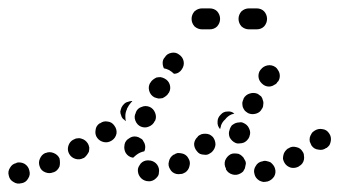

<svg xmlns="http://www.w3.org/2000/svg" viewBox="-38 -409 810 458"><path d="M32 -2Q30 -12 21 -18Q12 -23 2 -21L1 -20Q-9 -18 -14 -9Q-20 0 -17 10Q-15 20 -6 25Q3 31 13 28H14Q24 26 29 17Q35 8 32 -2ZM618 -7Q617 -11 614 -15Q611 -19 607 -22Q602 -24 597 -25Q592 -26 588 -24H587Q577 -22 572 -13Q566 -4 569 6Q570 11 573 15Q576 19 581 22Q585 24 590 25Q595 25 599 24H600Q610 21 616 12Q621 3 618 -7ZM331 19Q335 16 338 12Q341 8 341 3Q343 -7 337 -16Q331 -24 321 -26H320Q315 -27 310 -26Q305 -25 301 -22Q297 -19 295 -15Q292 -11 291 -6Q290 5 296 13Q302 21 312 23H313Q318 24 322 23Q327 22 331 19ZM501 -5Q501 -6 501 -7Q496 -16 499 -26Q503 -36 512 -41Q516 -43 521 -43Q526 -43 531 -42Q536 -40 539 -37Q543 -34 545 -29Q545 -29 545 -29Q547 -26 548 -23Q549 -19 548 -16Q547 -12 546 -7Q544 -3 542 0Q539 3 535 5Q526 10 516 7Q506 4 501 -5ZM411 -32Q409 -36 405 -39Q401 -42 396 -43Q391 -44 386 -44Q381 -43 377 -40H376Q367 -34 365 -24Q362 -14 368 -5Q370 -1 374 2Q378 5 383 6Q388 7 393 6Q398 6 402 3H403Q412 -3 414 -13Q417 -23 411 -32ZM104 -12Q105 -16 105 -21Q105 -26 104 -31Q100 -40 90 -44Q80 -48 71 -44H70Q61 -40 57 -30Q53 -21 57 -11Q60 -2 70 2Q80 6 89 2H90Q95 0 98 -3Q102 -7 104 -12ZM687 -28Q688 -33 687 -38Q687 -43 684 -47Q679 -56 669 -58Q658 -61 650 -55H649Q645 -52 642 -48Q639 -44 638 -39Q637 -35 637 -30Q638 -25 641 -20Q646 -12 656 -9Q666 -7 675 -12L676 -13Q680 -15 683 -19Q686 -23 687 -28ZM174 -47Q175 -52 175 -57Q174 -62 172 -66Q169 -71 165 -74Q161 -77 157 -78Q152 -80 147 -79Q142 -79 138 -76H137Q128 -71 125 -61Q122 -51 127 -42Q132 -33 142 -30Q152 -27 161 -32H162Q166 -35 169 -39Q172 -43 174 -47ZM259 -63V-64Q261 -74 270 -79Q278 -85 288 -83Q293 -82 297 -79Q302 -77 304 -72Q307 -68 308 -63Q309 -58 308 -54V-53Q308 -52 307 -50Q307 -49 306 -48Q306 -48 306 -48Q296 -46 288 -40Q284 -37 280 -33Q280 -33 279 -33Q279 -33 278 -33Q268 -35 262 -44Q257 -53 259 -63ZM470 -82Q466 -86 462 -88Q457 -90 452 -90Q447 -90 443 -89Q438 -87 434 -84V-83Q426 -76 425 -66Q425 -56 432 -48Q435 -44 439 -42Q444 -40 449 -40Q454 -39 459 -41Q463 -43 467 -46L468 -47Q475 -54 476 -64Q476 -74 470 -82ZM751 -72Q752 -77 751 -82Q750 -87 747 -91Q741 -100 731 -101Q721 -103 712 -97Q707 -94 705 -90Q702 -85 701 -81Q700 -76 701 -71Q703 -66 705 -62Q711 -53 722 -52Q732 -50 740 -56H741Q745 -59 748 -63Q750 -67 751 -72ZM524 -68Q529 -66 534 -67Q539 -67 544 -69Q548 -71 551 -74Q555 -78 557 -83V-84Q561 -93 556 -103Q552 -112 542 -116Q538 -118 533 -117Q528 -117 523 -115Q519 -113 515 -110Q512 -106 510 -101V-100Q506 -91 510 -81Q515 -72 524 -68ZM235 -109Q229 -118 219 -119Q209 -121 201 -115H200Q191 -109 190 -99Q188 -88 194 -80Q200 -72 210 -70Q220 -68 229 -74Q238 -80 240 -91Q241 -101 235 -109ZM514 -136Q518 -137 521 -138Q514 -144 505 -143Q495 -143 489 -136L488 -135Q481 -128 481 -119Q480 -109 487 -101Q488 -105 489 -108V-109Q492 -118 499 -124Q505 -132 514 -136ZM298 -107Q308 -103 317 -107Q327 -111 331 -120L332 -121Q336 -130 332 -140Q328 -150 319 -154Q309 -158 300 -154Q290 -151 286 -141V-140Q281 -131 285 -121Q289 -111 298 -107ZM278 -167Q278 -167 277 -167Q277 -167 277 -168Q272 -168 267 -166Q262 -165 258 -161Q254 -157 252 -153Q250 -148 249 -143Q249 -138 251 -134Q252 -129 256 -125Q257 -124 259 -123Q260 -121 262 -120Q261 -126 261 -132Q261 -141 265 -149V-150Q269 -158 275 -165Q277 -166 278 -167ZM541 -154Q543 -149 546 -145Q549 -142 554 -139Q563 -135 573 -138Q583 -141 587 -150L588 -151Q590 -155 590 -160Q591 -165 589 -170Q588 -175 585 -179Q581 -182 577 -185Q568 -189 558 -186Q548 -183 543 -174V-173Q541 -169 540 -164Q540 -159 541 -154ZM330 -177Q335 -175 340 -174Q345 -174 350 -175Q354 -177 358 -180Q362 -183 364 -187L365 -188Q370 -197 367 -207Q364 -217 354 -222Q350 -224 345 -225Q340 -225 335 -224Q331 -222 327 -219Q323 -216 321 -212L320 -211Q315 -202 318 -192Q321 -182 330 -177ZM579 -223Q580 -218 583 -214Q586 -210 590 -207Q594 -204 599 -203Q604 -202 608 -203Q613 -204 617 -207Q622 -209 624 -214H625Q628 -218 629 -223Q630 -228 629 -233Q628 -238 625 -242Q623 -246 619 -249Q610 -255 600 -253Q590 -251 584 -243L583 -242Q580 -238 579 -233Q578 -228 579 -223ZM354 -271 355 -272Q360 -281 371 -283Q381 -285 389 -279Q398 -273 400 -263Q402 -253 396 -244Q393 -239 388 -236Q383 -233 377 -233Q372 -238 365 -242Q359 -245 353 -246Q350 -252 350 -259Q350 -266 354 -271ZM487 -364Q487 -374 480 -382Q473 -389 462 -389H444Q434 -389 426 -382Q419 -374 419 -364Q419 -354 426 -346Q434 -339 444 -339H462Q473 -339 480 -346Q487 -354 487 -364ZM599 -364Q599 -374 592 -382Q585 -389 574 -389H556Q546 -389 538 -382Q531 -374 531 -364Q531 -354 538 -346Q546 -339 556 -339H574Q585 -339 592 -346Q599 -354 599 -364Z"/></svg>

Font: FRB American Cursive Guidelines Arrows Dotted Black
Style: Bold Italic
Weight: 900
Italic angle: -25°
Version: Version 2.0;Modular Font Editor K font №1